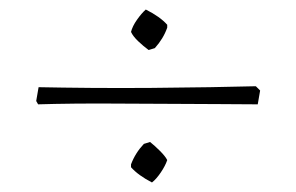

<svg xmlns="http://www.w3.org/2000/svg" viewBox="-20 -447 621 403"><path d="M292 -342Q281 -350 270 -360.5Q259 -371 255 -380Q258 -392 267.5 -405.5Q277 -419 286 -427Q316 -412 331 -395V-389Q323 -366 305 -346ZM60 -228 56 -235 61 -264Q108 -263 170.5 -262.5Q233 -262 298 -262.5Q363 -263 421 -264Q479 -265 517 -266L526 -257L521 -228Q489 -228 442.5 -228.5Q396 -229 343 -229Q290 -229 237 -229.5Q184 -230 138 -229.5Q92 -229 60 -228ZM299 -64Q270 -79 255 -96V-102Q264 -126 282 -145L295 -149Q305 -141 316 -130Q327 -119 331 -111Q327 -99 317.5 -85Q308 -71 299 -64Z"/></svg>

Font: Labrada Light
Style: Regular
Weight: 300
Designer: Mercedes Jáuregui
Foundry: Omnibus-Type Team
Version: Version 1.000; ttfautohint (v1.8.4.7-5d5b)